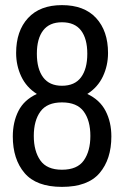

<svg xmlns="http://www.w3.org/2000/svg" viewBox="-20 -718 485 750"><path d="M222 12Q122 12 76 -42Q30 -96 30 -185Q30 -241 52 -284.5Q74 -328 124 -351Q83 -377 63 -419.5Q43 -462 43 -511Q43 -597 89.5 -647.5Q136 -698 222 -698Q309 -698 355.5 -647.5Q402 -597 402 -511Q402 -462 382 -419.5Q362 -377 321 -351Q370 -328 392.5 -284.5Q415 -241 415 -185Q415 -96 369 -42Q323 12 222 12ZM222 -383Q272 -383 296.5 -416Q321 -449 321 -508Q321 -567 296.5 -599Q272 -631 222 -631Q173 -631 148.5 -599Q124 -567 124 -508Q124 -449 148.5 -416Q173 -383 222 -383ZM222 -55Q282 -55 307.5 -91.5Q333 -128 333 -187Q333 -247 307 -282.5Q281 -318 222 -318Q164 -318 138 -282.5Q112 -247 112 -187Q112 -128 137.5 -91.5Q163 -55 222 -55Z"/></svg>

Font: Archivo Condensed
Style: Regular
Weight: 400
Width: 3
Designer: Hector Gatti
Foundry: Omnibus-Type
Version: Version 2.001; ttfautohint (v1.8.3)